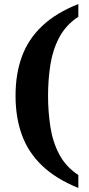

<svg xmlns="http://www.w3.org/2000/svg" viewBox="-20 -792 440 951"><path d="M368 139Q257 94 188.5 28.5Q120 -37 88.5 -123.5Q57 -210 57 -318Q57 -426 88.5 -512Q120 -598 188.5 -663Q257 -728 368 -772V-709Q306 -668 273.5 -606.5Q241 -545 229.5 -471Q218 -397 218 -318Q218 -239 229.5 -164Q241 -89 273.5 -27.5Q306 34 368 75Z"/></svg>

Font: Noto Serif NP Hmong
Style: Regular
Weight: 400
Designer: Dalton Maag Ltd
Foundry: Dalton Maag Ltd
Version: Version 1.001